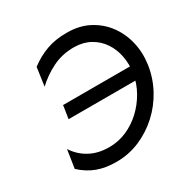

<svg xmlns="http://www.w3.org/2000/svg" viewBox="-163 -855 991 1011"><g transform="rotate(-30 332.5 -350.0)"><path d="M167 -390H581L567 -311H155ZM570 -350Q578 -403 568.5 -452Q559 -501 533 -539.5Q507 -578 466 -601Q425 -624 371 -625Q298 -626 237.5 -596Q177 -566 131 -522L147 -634Q196 -671 251 -691Q306 -711 376 -710Q449 -710 506 -680.5Q563 -651 601 -600.5Q639 -550 654.5 -485.5Q670 -421 660 -350Q649 -276 614 -211Q579 -146 525 -96.5Q471 -47 404 -18.5Q337 10 262 10Q195 10 145 -9Q95 -28 52 -68L69 -179Q101 -130 151 -103Q201 -76 268 -76Q323 -76 373 -97.5Q423 -119 464 -157Q505 -195 533 -244.5Q561 -294 570 -350Z"/></g></svg>

Font: Jost
Style: Italic
Weight: 400
Italic angle: -5°
Version: Version 3.710